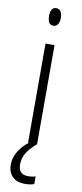

<svg xmlns="http://www.w3.org/2000/svg" viewBox="-103 -761 433 1014"><g transform="rotate(10 113.0 -253.5)"><path d="M67.4 121.1Q67.4 174.8 119.1 174.8Q143.1 174.8 159.2 168.9V210Q139.6 217.8 108.4 217.8Q67.4 217.8 43.2 194.6Q19 171.4 19 128.9Q19 94.7 38.6 61Q58.1 27.3 93.3 0H137.2Q102.1 30.8 84.7 58.3Q67.4 85.9 67.4 121.1ZM137.2 0H88.9V-530.8H137.2ZM82 -678.2Q82 -725.1 112.8 -725.1Q127.9 -725.1 136.5 -712.9Q145 -700.7 145 -678.2Q145 -656.2 136.5 -643.6Q127.9 -630.9 112.8 -630.9Q82 -630.9 82 -678.2Z"/></g></svg>

Font: Zoram GWebM Light
Style: Regular
Weight: 300
Foundry: Ascender Corporation
Version: Version 1.000